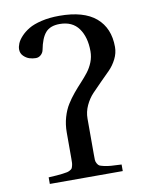

<svg xmlns="http://www.w3.org/2000/svg" viewBox="-81 -768 654 828"><g transform="rotate(-10 246.0 -353.5)"><path d="M40 -594.2Q40 -606 45.7 -619.9Q51.3 -633.8 65.7 -649.4Q80.1 -665 101.1 -677.7Q122.1 -690.4 157.2 -698.7Q192.4 -707 235.8 -707Q342.3 -707 395.8 -661.4Q449.2 -615.7 449.2 -533.2Q449.2 -506.3 436.5 -481Q423.8 -455.6 405 -436.5Q386.2 -417.5 364 -395.5Q341.8 -373.5 323 -353.5Q304.2 -333.5 291.5 -306.2Q278.8 -278.8 278.8 -249V-92.8Q278.8 -76.7 279.1 -68.8Q279.3 -61 283.9 -52.7Q288.6 -44.4 293.5 -41.7Q298.3 -39.1 313.5 -35.6Q328.6 -32.2 343.5 -31.2Q358.4 -30.3 389.2 -28.8V0H69.8V-28.8Q93.3 -30.3 105.5 -31Q117.7 -31.7 131.8 -33.7Q146 -35.6 151.9 -36.9Q157.7 -38.1 164.8 -42Q171.9 -45.9 173.8 -49.3Q175.8 -52.7 177.7 -60.1Q179.7 -67.4 179.9 -74Q180.2 -80.6 180.2 -92.8V-205.1Q180.2 -240.7 189.2 -271.7Q198.2 -302.7 212.4 -325.4Q226.6 -348.1 243.7 -368.7Q260.7 -389.2 278.1 -407.7Q295.4 -426.3 309.6 -444.6Q323.7 -462.9 332.8 -485.6Q341.8 -508.3 341.8 -533.2Q341.8 -595.2 314.2 -633.5Q286.6 -671.9 231 -671.9Q189.5 -671.9 169.2 -648.7Q148.9 -625.5 139.2 -574.2Q136.7 -562 127.2 -553.5Q117.7 -544.9 105 -544.9Q91.3 -544.9 77.6 -549.1Q64 -553.2 52 -564.9Q40 -576.7 40 -594.2Z"/></g></svg>

Font: Heuristica
Style: Regular
Weight: 400
Version: Version 1.0.2